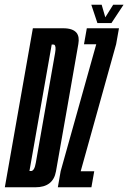

<svg xmlns="http://www.w3.org/2000/svg" viewBox="-60 -795 544 815"><path d="M-39.5 0 79.5 -675H208.5Q250 -675 265.5 -655Q278 -638.5 272.5 -608Q261 -540.5 225.2 -337.5Q189.5 -134.5 177.5 -67.2Q165.5 0 89.5 0ZM65 -69H71.5Q86 -69 92 -103.8Q98 -138.5 133 -337.5Q168 -536 174 -571Q179 -599.5 170.5 -605Q168.5 -606 166 -606H159.5ZM185.5 0 197.5 -68.5 348.5 -607H296.5L308.5 -675H445L433 -607.5L282.5 -68H340L328 0ZM353.5 -697 327.5 -775H371.5L387 -721.5L420.5 -775H464.5L413 -697Z"/></svg>

Font: Anybody UltraCondensed Medium
Style: Italic
Weight: 500
Width: 1
Italic angle: -10°
Designer: Tyler Finck
Foundry: Etcetera Type Company
Version: Version 1.010; ttfautohint (v1.8.3) -l 8 -r 50 -G 200 -x 14 